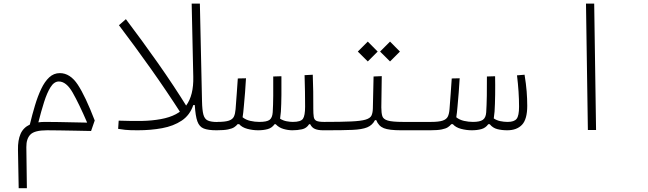

<svg xmlns="http://www.w3.org/2000/svg" viewBox="-20 -713 3556 1053"><path d="M82.5 319.3 78.6 108.9Q77.6 55.7 92.8 21.2Q107.9 -13.2 143.6 -29.8Q156.7 -84.5 171.9 -135Q187 -185.5 206.1 -225.6Q225.1 -265.6 250 -288.8Q274.9 -312 308.1 -312Q364.7 -312 406.5 -248.8Q448.2 -185.5 499.5 -52.2L479.5 5.4Q439.9 4.4 394.5 3.7Q349.1 2.9 307.9 2.2Q266.6 1.5 238.3 1.5Q169.9 1.5 147 24.7Q124 47.9 124.5 93.8L127.4 319.3ZM190.4 -42Q207.5 -44.4 227.5 -44.4Q259.3 -44.4 300.8 -43.7Q342.3 -43 384 -42Q425.8 -41 458 -40.5Q413.6 -143.6 378.7 -204.8Q343.8 -266.1 302.7 -266.1Q276.9 -266.1 257.3 -235.1Q237.8 -204.1 221.7 -153.1Q205.6 -102.1 190.4 -42Z M974.1 -88.9Q894.5 -212.9 807.1 -336.2Q719.7 -459.5 632.3 -574.7L670.4 -607.9Q756.3 -494.6 845.2 -368.4Q934.1 -242.2 1010.7 -118.2Z M734.9 1.5Q689.5 1.5 666.5 -1Q643.6 -3.4 627.9 -6.3L630.9 -51.3Q705.1 -48.8 758.8 -49.8Q812.5 -50.8 861.3 -59.6Q959 -77.1 1000.7 -133.8Q1042.5 -190.4 1040 -292L1031.2 -693.4H1076.2L1087.9 -158.7Q1088.9 -108.9 1095.5 -84.5Q1102.1 -60.1 1119.9 -52Q1137.7 -43.9 1171.9 -43.9Q1194.8 -43.9 1202.4 -39.8Q1210 -35.6 1210 -22.9Q1210 -9.3 1200 -3.9Q1189.9 1.5 1167 1.5Q1122.1 1.5 1097.7 -8.1Q1073.2 -17.6 1062.5 -47.4Q1051.8 -77.1 1048.3 -136.7H1040Q1021.5 -81.5 976.6 -51.5Q931.6 -21.5 869.1 -10Q806.6 1.5 734.9 1.5Z M1395.5 1.5Q1366.2 1.5 1336.7 -6.3Q1307.1 -14.2 1291.5 -32.2L1282.7 -31.7Q1275.9 -22.9 1264.6 -15.4Q1253.4 -7.8 1231 -3.2Q1208.5 1.5 1167.5 1.5L1171.9 -44.4Q1214.8 -44.4 1235.4 -51.5Q1255.9 -58.6 1262.9 -73.7Q1270 -88.9 1272 -113.8Q1275.9 -165.5 1278.6 -202.1Q1281.2 -238.8 1284.2 -282.7L1329.1 -283.7Q1326.7 -242.2 1324 -206.3Q1321.3 -170.4 1317.4 -130.4Q1315.9 -112.3 1314.2 -97.2Q1312.5 -82 1310.5 -69.8Q1328.1 -55.7 1353 -50Q1377.9 -44.4 1401.9 -44.4Q1443.8 -44.4 1458.7 -55.9Q1473.6 -67.4 1475.6 -96.7Q1478 -132.8 1478.5 -187.7Q1479 -242.7 1478.5 -293.5L1523.4 -294.9Q1523.9 -247.6 1523.4 -193.4Q1522.9 -139.2 1520.5 -101.1Q1519 -80.6 1516.1 -62Q1533.2 -51.3 1552.2 -47.9Q1571.3 -44.4 1585.9 -44.4Q1629.4 -44.4 1641.4 -61.5Q1653.3 -78.6 1653.3 -127.9Q1653.3 -169.9 1652.6 -210.7Q1651.9 -251.5 1650.4 -300.8L1695.3 -303.2Q1697.3 -252.9 1697.8 -211.2Q1698.2 -169.4 1698.2 -131.3Q1698.2 -124.5 1698.2 -118.7Q1698.2 -118.7 1698.2 -118.7Q1698.2 -118.7 1698.2 -118.7Q1698.2 -88.4 1700.7 -72.3Q1703.1 -56.2 1715.6 -50.3Q1728 -44.4 1757.8 -44.4Q1776.4 -44.4 1782.7 -39.6Q1789.1 -34.7 1789.1 -23.4Q1789.1 -7.3 1779.3 -2.9Q1769.5 1.5 1752 1.5Q1725.6 1.5 1708.3 -5.4Q1690.9 -12.2 1681.2 -31.7H1675.3Q1661.1 -9.3 1636.2 -3.9Q1611.3 1.5 1583.5 1.5Q1559.6 1.5 1534.4 -5.9Q1509.3 -13.2 1492.2 -31.7H1485.8Q1471.2 -11.2 1448 -4.9Q1424.8 1.5 1395.5 1.5Z M1752 1.5 1757.8 -44.4Q1851.6 -44.4 1905.5 -46.9Q1959.5 -49.3 1984.9 -56.9Q2010.3 -64.5 2017.3 -79.3Q2024.4 -94.2 2024.9 -119.1L2028.8 -293.5L2073.7 -295.4L2071.3 -124Q2071.3 -93.8 2076.7 -76.4Q2082 -59.1 2106.9 -51.8Q2131.8 -44.4 2190.4 -44.4H2343.8Q2362.3 -44.4 2368.9 -40.8Q2375.5 -37.1 2375.5 -22Q2375.5 -7.3 2365.5 -2.9Q2355.5 1.5 2337.9 1.5H2179.2Q2113.8 1.5 2085 -10Q2056.2 -21.5 2043.5 -54.2H2036.6Q2022.5 -26.4 1993.9 -14.6Q1965.3 -2.9 1912.8 -0.7Q1860.4 1.5 1773.9 1.5Q1768.6 1.5 1763.2 1.5Q1757.8 1.5 1752 1.5ZM2119.1 -376 2064.5 -430.2 2119.1 -484.9 2173.3 -430.2ZM1997.1 -376 1942.4 -430.2 1997.1 -484.9 2051.3 -430.2Z M2339.4 1.5 2343.8 -44.4Q2386.7 -44.4 2407.7 -51.5Q2428.7 -58.6 2436 -73.7Q2443.4 -88.9 2445.3 -113.8Q2449.2 -165.5 2451.9 -202.1Q2454.6 -238.8 2457.5 -282.7L2501 -283.7Q2498.5 -242.2 2495.8 -206.3Q2493.2 -170.4 2489.3 -130.4Q2487.8 -112.3 2486.1 -97.2Q2484.4 -82 2482.4 -69.8Q2500 -55.7 2524.9 -50Q2549.8 -44.4 2573.7 -44.4Q2611.8 -44.4 2628.2 -55.9Q2644.5 -67.4 2646.5 -96.7Q2648.9 -132.8 2649.9 -187.7Q2650.9 -242.7 2650.4 -293.5L2695.3 -294.9Q2696.3 -247.6 2695.6 -193.6Q2694.8 -139.6 2692.4 -101.6Q2690.9 -82 2688 -63.5Q2704.1 -52.7 2723.9 -48.6Q2743.7 -44.4 2764.2 -44.4Q2800.3 -44.4 2813.5 -61.5Q2826.7 -78.6 2826.7 -127.9Q2826.7 -208 2815.4 -299.8L2856.9 -303.2Q2865.2 -252.4 2868.4 -211.7Q2871.6 -170.9 2871.6 -132.8Q2871.6 -59.1 2843 -28.8Q2814.5 1.5 2761.7 1.5Q2731.9 1.5 2707.3 -4.9Q2682.6 -11.2 2666 -31.7H2657.7Q2643.1 -11.2 2619.9 -4.9Q2596.7 1.5 2567.4 1.5Q2538.1 1.5 2508.5 -6.3Q2479 -14.2 2463.4 -32.2L2454.6 -31.7Q2447.8 -22.9 2436.5 -15.4Q2425.3 -7.8 2402.8 -3.2Q2380.4 1.5 2339.4 1.5Z M3204.1 0 3193.8 -693.4H3238.8L3249 0Z"/></svg>

Font: Cascadia Code ExtraLight
Style: Regular
Weight: 200
Monospace: yes
Designer: Aaron Bell
Foundry: Saja Typeworks
Version: Version 2407.024; ttfautohint (v1.8.4)